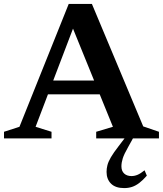

<svg xmlns="http://www.w3.org/2000/svg" viewBox="-24 -708 832 982"><path d="M189 -225.5V-296H535.5V-225.5ZM708.5 -61.5 789 -34V0H468V-34L553.5 -59.5L337 -592H361L158 -59.5L239.5 -34V0H-3.5V-34L75.5 -59.5L327.5 -688H446ZM632 43Q610.5 80.5 603.8 102.2Q597 124 597 142.5Q597 166.5 611 179.5Q625 192.5 648.5 192.5Q664 192.5 679.2 186.2Q694.5 180 715.5 163L727 190.5Q706.5 214 688 228Q669.5 242 651 248Q632.5 254 611 254Q566.5 254 543.8 231.2Q521 208.5 521 171Q521 154 525.5 136.5Q530 119 543.2 96.2Q556.5 73.5 582 40.5L633 -26.5H670.5Z"/></svg>

Font: Newsreader SemiBold
Style: Regular
Weight: 600
Designer: Hugues Gentile
Foundry: Production Type
Version: Version 1.003